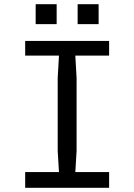

<svg xmlns="http://www.w3.org/2000/svg" viewBox="-20 -895 640 915"><path d="M100 -75H261L255 -176V-524L261 -629V-630H100V-700H500V-630H339V-629L345 -524V-176L339 -75H500V0H100ZM350 -875H450V-780H350ZM150 -875H250V-780H150Z"/></svg>

Font: Sligoil Micro
Style: Regular
Weight: 400
Designer: Ariel Martín Pérez
Foundry: Igor Stepanchenko
Version: Version 1.001